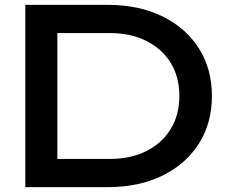

<svg xmlns="http://www.w3.org/2000/svg" viewBox="-20 -770 936 790"><path d="M423 -750Q551 -750 647.5 -703Q744 -656 798 -571.5Q852 -487 852 -375Q852 -263 798 -178.5Q744 -94 647.5 -47Q551 0 423 0H84V-750ZM216 -46 143 -116H432Q518 -116 582.5 -148.5Q647 -181 682.5 -239.5Q718 -298 718 -375Q718 -453 682.5 -511Q647 -569 582.5 -601.5Q518 -634 432 -634H143L216 -704Z"/></svg>

Font: Unbounded
Style: Regular
Weight: 400
Designer: Luke Prowse, Jean-Baptiste Morizot, Fátima Lázaro, Florian Runge
Foundry: NaN
Version: Version 1.701;gftools[0.9.28.dev5+ged2979d]